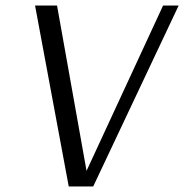

<svg xmlns="http://www.w3.org/2000/svg" viewBox="-20 -670 662 690"><path d="M227 0 106 -650H185L291 -56L566 -650H622L315 0Z"/></svg>

Font: Arsenal SC
Style: Italic
Weight: 400
Italic angle: -9.10001°
Designer: Andrij Shevchenko
Foundry: Stairsfor
Version: Version 2.001; ttfautohint (v1.8.4.7-5d5b)